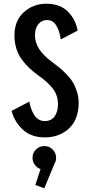

<svg xmlns="http://www.w3.org/2000/svg" viewBox="-20 -726 490 1030"><path d="M219.5 11Q149.5 11 104.5 -28.8Q59.5 -68.5 42 -131L137.5 -181Q141 -161 147 -143.8Q153 -126.5 162.5 -110.8Q172 -95 186.8 -85.8Q201.5 -76.5 219.5 -76.5Q255.5 -76.5 273.2 -101.8Q291 -127 291 -167Q291 -212 266.2 -246.8Q241.5 -281.5 187.5 -320Q159 -340.5 138 -360.2Q117 -380 97.5 -406.2Q78 -432.5 67.8 -465.2Q57.5 -498 57.5 -536Q57.5 -614.5 107.5 -660.2Q157.5 -706 229.5 -706Q267.5 -706 298 -693.8Q328.5 -681.5 348 -660.2Q367.5 -639 379.5 -614.5Q391.5 -590 396.5 -562L306 -514.5Q300 -558.5 282.2 -588.5Q264.5 -618.5 232.5 -618.5Q203.5 -618.5 185.5 -596.2Q167.5 -574 167.5 -536Q167.5 -461 257 -395.5Q282.5 -376.5 299.2 -362.8Q316 -349 337.5 -326.8Q359 -304.5 371.5 -283.5Q384 -262.5 393 -233.8Q402 -205 402 -173.5Q402 -135.5 391.8 -104.2Q381.5 -73 364.2 -52Q347 -31 323.5 -16.5Q300 -2 274 4.5Q248 11 219.5 11ZM281 120Q281 138 272.5 152L217.5 284L169.5 266.5L197.5 181Q178.5 174.5 166.5 157.8Q154.5 141 154.5 120Q154.5 94.5 173 76Q191.5 57.5 217.5 57.5Q244 57.5 262.5 76Q281 94.5 281 120Z"/></svg>

Font: League Mono Condensed Medium
Style: Regular
Weight: 500
Width: 1
Designer: Tyler Finck
Foundry: The League of Moveable Type / Tyler Finck
Version: Version 2.210